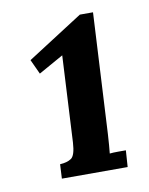

<svg xmlns="http://www.w3.org/2000/svg" viewBox="-57 -760 390 503"><g transform="rotate(-10 138.0 -508.5)"><path d="M68 -301 70 -339Q89 -340 100 -347.5Q111 -355 113 -389L125 -619L59 -582L41 -621L189 -716H224L207 -395Q206 -380 205 -366Q204 -352 203 -344Q212 -345 225.5 -345Q239 -345 246 -345L243 -301Z"/></g></svg>

Font: Lora
Style: Bold Italic
Weight: 700
Italic angle: -3°
Designer: Olga Karpushina, Alexei Vanyashin (Cyrillic)
Foundry: Cyreal
Version: Version 3.004